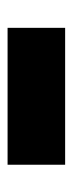

<svg xmlns="http://www.w3.org/2000/svg" viewBox="138 -538 192 507"><g transform="rotate(90 233.5 -284.0)"><path d="M53 -208.5V-360.5H414.5V-208.5Z"/></g></svg>

Font: Encode Sans SC ExtraBold
Style: Regular
Weight: 800
Version: Version 3.002